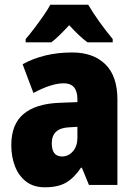

<svg xmlns="http://www.w3.org/2000/svg" viewBox="-20 -786 573 816"><path d="M287 -563Q376 -563 427.5 -513Q479 -463 479 -363V0H358L328 -73H324Q295 -30 261 -10Q227 10 170 10Q123 10 91.5 -14Q60 -38 44 -78.5Q28 -119 28 -169Q28 -258 80 -301.5Q132 -345 231 -349L309 -352V-364Q309 -432 251 -432Q199 -432 122 -391L76 -513Q119 -537 172 -550Q225 -563 287 -563ZM275 -245Q200 -242 200 -177Q200 -121 244 -121Q271 -121 290 -143Q309 -165 309 -200V-247ZM355 -766Q374 -733 402 -694Q430 -655 459 -620V-606H352Q334 -619 315 -637Q296 -655 274 -679Q251 -654 232.5 -636Q214 -618 198 -606H89V-620Q104 -637 124.5 -664Q145 -691 164.5 -719Q184 -747 194 -766Z"/></svg>

Font: Noto Sans Ethiopic Condensed Black
Style: Regular
Weight: 900
Width: 3
Designer: Monotype Design Team
Foundry: Monotype Imaging Inc.
Version: Version 2.102; ttfautohint (v1.8.4.7-5d5b)